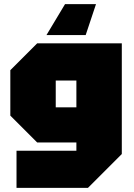

<svg xmlns="http://www.w3.org/2000/svg" viewBox="-20 -770 650 930"><path d="M60 140V-40H350V-80H160L30 -210V-430L160 -560H570V-24L406 140ZM250 -380V-250H350V-380ZM445 -750 395 -600H205L295 -750Z"/></svg>

Font: Tektur Black
Style: Regular
Weight: 900
Designer: Adam Jagosz
Foundry: Adam Jagosz
Version: Version 1.005;gftools[0.9.30]